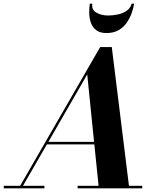

<svg xmlns="http://www.w3.org/2000/svg" viewBox="-68 -1020 860 1040"><path d="M432 -1000Q427 -967.5 453.8 -951.8Q480.5 -936 518.5 -936Q543.5 -936 570.5 -941.8Q597.5 -947.5 618 -961.5Q638.5 -975.5 645 -1000H658.5Q655 -977 645.5 -949.8Q636 -922.5 619 -897.8Q602 -873 575 -857Q548 -841 508.5 -841Q473 -841 452.8 -857Q432.5 -873 424 -897.8Q415.5 -922.5 415.2 -949.8Q415 -977 418.5 -1000ZM-47.5 -13.5H41L474.5 -765H537.5L630.5 -13.5H702.5V0H352.5V-13.5H466L443 -238H186L56.5 -13.5H172.5V0H-47.5ZM404.5 -617 194 -251.5H441.5Z"/></svg>

Font: Bodoni* 16pt
Style: Bold Italic
Weight: 700
Italic angle: -13°
Version: Version 2.3